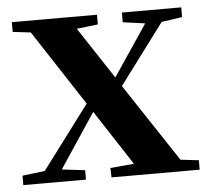

<svg xmlns="http://www.w3.org/2000/svg" viewBox="-44 -582 687 629"><g transform="rotate(-5 299.5 -267.5)"><path d="M588 -31V0H298L297 -31L375 -38L257 -219L138 -40L214 -31V0H8V-31L82 -40L238 -248L76 -496L17 -503V-535H297V-503L227 -495L339 -325L452 -493L379 -503V-535H574V-503L506 -493L358 -295L528 -38Z"/></g></svg>

Font: Source Han Serif SC
Style: Bold
Weight: 700
Designer: Ryoko NISHIZUKA  (kana & ideographs); Frank Grießhammer (Latin, Greek & Cyrillic); Wenlong ZHANG  (bopomofo); Sandoll Co
Foundry: Adobe Systems Incorporated
Version: Version 1.001 October 20, 2017